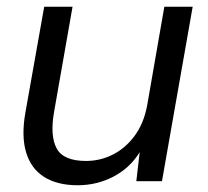

<svg xmlns="http://www.w3.org/2000/svg" viewBox="-20 -537 616 569"><path d="M210 12Q150 12 111 -12.5Q72 -37 57.5 -85Q43 -133 55 -202L111 -517H195L140 -204Q128 -134 148 -97Q168 -60 235 -60Q277 -60 314.5 -79Q352 -98 379 -134.5Q406 -171 416 -224L467 -517H551L460 0H384L394 -86Q365 -39 316 -13.5Q267 12 210 12Z"/></svg>

Font: DM Sans 11pt
Style: Italic
Weight: 400
Italic angle: -10°
Version: Version 4.004;gftools[0.9.30]